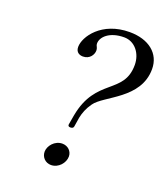

<svg xmlns="http://www.w3.org/2000/svg" viewBox="-126 -748 737 847"><g transform="rotate(20 243.0 -324.0)"><path d="M146 -520C146 -493 166 -487 180 -487C211 -487 227 -512 227 -532C227 -537 226 -542 224 -546C221 -551 219 -557 219 -563C219 -593 254 -629 323 -629C373 -629 408 -584 408 -530C408 -390 267 -419 232 -230L224 -184C223 -177 228 -174 235 -174C243 -174 249 -177 250 -184L257 -228C262 -252 271 -276 289 -301C326 -355 486 -398 486 -539C486 -612 428 -659 338 -659C207 -659 146 -568 146 -520ZM227 -95C191 -95 165 -62 165 -35C165 -9 185 11 211 11C246 11 273 -21 273 -51C273 -76 253 -95 227 -95Z"/></g></svg>

Font: Libertinus Serif
Style: Italic
Weight: 400
Italic angle: -12°
Designer: Philipp H. Poll, Khaled Hosny
Foundry: Caleb Maclennan
Version: Version 7.050;RELEASE